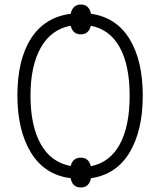

<svg xmlns="http://www.w3.org/2000/svg" viewBox="-20 -782 715 850"><path d="M293 7Q177 -8 117 -106.5Q57 -205 57 -359Q57 -518 117.5 -612Q178 -706 293 -721Q302 -762 338 -762Q374 -762 383 -721Q495 -705 553.5 -609.5Q612 -514 612 -358Q612 -205 554 -107.5Q496 -10 383 7Q374 48 338 48Q300 48 293 7ZM338 -84Q373 -84 382 -46Q467 -63 510.5 -143.5Q554 -224 554 -358Q554 -493 510 -572.5Q466 -652 382 -668Q373 -630 338 -630Q302 -630 293 -668Q206 -652 160.5 -571Q115 -490 115 -359Q115 -225 160.5 -144Q206 -63 293 -47Q302 -84 338 -84Z"/></svg>

Font: Noto Sans UI NarrowLight
Style: Regular
Weight: 300
Width: 4
Designer: Monotype Design Team
Foundry: Monotype Imaging Inc.
Version: Version 1.001